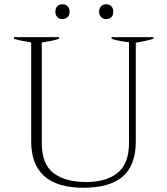

<svg xmlns="http://www.w3.org/2000/svg" viewBox="-20 -875 789 905"><path d="M241 -820Q241 -836 250 -845.5Q259 -855 274 -855Q289 -855 298.5 -845.5Q308 -836 308 -820Q308 -804 298.5 -794.5Q289 -785 274 -785Q259 -785 250 -794.5Q241 -804 241 -820ZM447 -820Q447 -836 456.5 -845.5Q466 -855 481 -855Q496 -855 505 -845.5Q514 -836 514 -820Q514 -804 505 -794.5Q496 -785 481 -785Q466 -785 456.5 -794.5Q447 -804 447 -820ZM127 -209V-675Q75 -683 46 -692V-700H258V-692Q228 -682 177 -675V-201Q177 -101 232.5 -59Q288 -17 387 -17Q480 -17 534 -60Q588 -103 588 -201V-676Q540 -681 506 -692V-700H703V-692Q667 -681 620 -674V-209Q620 -95 558 -42.5Q496 10 374 10Q127 10 127 -209Z"/></svg>

Font: Trirong ExtraLight
Style: Regular
Weight: 275
Designer: Katatrad Team
Foundry: CadsonDemak
Version: Version 1.001